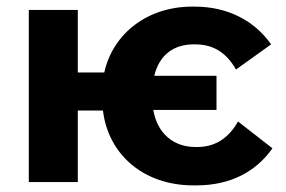

<svg xmlns="http://www.w3.org/2000/svg" viewBox="-20 -550 863 580"><path d="M564 10H573C676 10 753 -31 803 -102L699 -183C672 -135 632 -106 577 -106H570C503 -106 455 -148 443 -218H634V-321H446C461 -383 503 -416 566 -416H569C624 -416 663 -392 693 -340L799 -416C749 -487 669 -530 568 -530H560C426 -530 321 -449 295 -331H215V-520H67V0H215V-216H291C307 -83 414 10 564 10Z"/></svg>

Font: Fixel Display Bold
Style: Bold
Weight: 700
Designer: AlfaBravo + MacPaw
Foundry: Kyrylo Tkachov, Marchela Mozhyna, Serhii Makarenko, Maria Weinstein, Zakhar Kryvoshyya
Version: Version 1.211